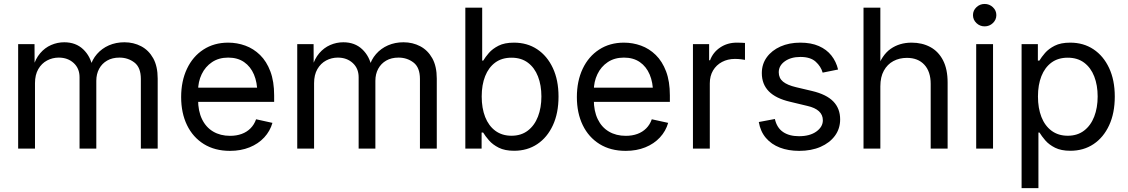

<svg xmlns="http://www.w3.org/2000/svg" viewBox="-20 -767 5821 991"><path d="M73.7 0V-539.1H158.2L158.7 -420.9H150.9Q163.1 -463.9 187.3 -492.2Q211.4 -520.5 243.9 -534.7Q276.4 -548.8 311.5 -548.8Q371.1 -548.8 409.2 -512.7Q447.3 -476.6 458 -419.9H444.8Q455.1 -459 480.5 -488Q505.9 -517.1 542.2 -533Q578.6 -548.8 622.1 -548.8Q669.4 -548.8 708.5 -528.3Q747.6 -507.8 770.8 -466.3Q793.9 -424.8 793.9 -361.3V0H707V-359.4Q707 -418.9 673.8 -444.3Q640.6 -469.7 596.7 -469.7Q559.6 -469.7 533 -454.3Q506.3 -439 491.7 -411.9Q477.1 -384.8 477.1 -350.1V0H390.6V-368.2Q390.6 -414.1 360.1 -441.9Q329.6 -469.7 283.2 -469.7Q251 -469.7 222.9 -454.8Q194.8 -439.9 177.7 -410.4Q160.6 -380.9 160.6 -337.4V0Z M1167 11.7Q1088.9 11.7 1032.2 -23.4Q975.6 -58.6 945.3 -121.1Q915 -183.6 915 -266.1Q915 -348.6 945.1 -412.1Q975.1 -475.6 1030 -511.2Q1085 -546.9 1157.7 -546.9Q1203.6 -546.9 1246.1 -531.5Q1288.6 -516.1 1322.3 -483.2Q1356 -450.2 1375.5 -398.4Q1395 -346.7 1395 -274.9V-241.2H971.2V-314.5H1347.7L1308.1 -288.1Q1308.1 -341.3 1290.8 -382.3Q1273.4 -423.3 1240 -446.5Q1206.5 -469.7 1157.7 -469.7Q1109.4 -469.7 1074.5 -446.3Q1039.6 -422.9 1021 -384Q1002.4 -345.2 1002.4 -298.8V-252.9Q1002.4 -193.8 1022.7 -151.9Q1043 -109.9 1080.3 -87.9Q1117.7 -65.9 1167.5 -65.9Q1200.7 -65.9 1227.3 -75.7Q1253.9 -85.4 1272.9 -104.5Q1292 -123.5 1301.8 -151.4L1386.2 -132.8Q1374 -90.3 1343.8 -57.6Q1313.5 -24.9 1268.3 -6.6Q1223.1 11.7 1167 11.7Z M1514.2 0V-539.1H1598.6L1599.1 -420.9H1591.3Q1603.5 -463.9 1627.7 -492.2Q1651.9 -520.5 1684.3 -534.7Q1716.8 -548.8 1752 -548.8Q1811.5 -548.8 1849.6 -512.7Q1887.7 -476.6 1898.4 -419.9H1885.3Q1895.5 -459 1920.9 -488Q1946.3 -517.1 1982.7 -533Q2019 -548.8 2062.5 -548.8Q2109.9 -548.8 2148.9 -528.3Q2188 -507.8 2211.2 -466.3Q2234.4 -424.8 2234.4 -361.3V0H2147.5V-359.4Q2147.5 -418.9 2114.3 -444.3Q2081.1 -469.7 2037.1 -469.7Q2000 -469.7 1973.4 -454.3Q1946.8 -439 1932.1 -411.9Q1917.5 -384.8 1917.5 -350.1V0H1831.1V-368.2Q1831.1 -414.1 1800.5 -441.9Q1770 -469.7 1723.6 -469.7Q1691.4 -469.7 1663.3 -454.8Q1635.3 -439.9 1618.2 -410.4Q1601.1 -380.9 1601.1 -337.4V0Z M2633.3 11.2Q2585.9 11.2 2554.4 -4.6Q2522.9 -20.5 2503.9 -42.5Q2484.9 -64.5 2473.6 -83H2465.8V0H2381.8V-727.5H2468.8V-454.1H2474.1Q2484.9 -472.2 2503.4 -493.7Q2522 -515.1 2553 -531Q2584 -546.9 2632.8 -546.9Q2701.2 -546.9 2752.7 -512.7Q2804.2 -478.5 2833.5 -416Q2862.8 -353.5 2862.8 -268.6Q2862.8 -183.1 2833.7 -120.4Q2804.7 -57.6 2753.2 -23.2Q2701.7 11.2 2633.3 11.2ZM2620.1 -66.4Q2669.9 -66.4 2704.3 -92.8Q2738.8 -119.1 2756.6 -165Q2774.4 -210.9 2774.4 -269Q2774.4 -327.1 2756.8 -372.3Q2739.3 -417.5 2704.8 -443.4Q2670.4 -469.2 2620.1 -469.2Q2570.3 -469.2 2536.1 -444.1Q2502 -418.9 2484.1 -374Q2466.3 -329.1 2466.3 -269Q2466.3 -209 2484.1 -163.3Q2502 -117.7 2536.6 -92Q2571.3 -66.4 2620.1 -66.4Z M3209.5 11.7Q3131.3 11.7 3074.7 -23.4Q3018.1 -58.6 2987.8 -121.1Q2957.5 -183.6 2957.5 -266.1Q2957.5 -348.6 2987.5 -412.1Q3017.6 -475.6 3072.5 -511.2Q3127.4 -546.9 3200.2 -546.9Q3246.1 -546.9 3288.6 -531.5Q3331.1 -516.1 3364.7 -483.2Q3398.4 -450.2 3418 -398.4Q3437.5 -346.7 3437.5 -274.9V-241.2H3013.7V-314.5H3390.1L3350.6 -288.1Q3350.6 -341.3 3333.3 -382.3Q3315.9 -423.3 3282.5 -446.5Q3249 -469.7 3200.2 -469.7Q3151.9 -469.7 3116.9 -446.3Q3082 -422.9 3063.5 -384Q3044.9 -345.2 3044.9 -298.8V-252.9Q3044.9 -193.8 3065.2 -151.9Q3085.4 -109.9 3122.8 -87.9Q3160.2 -65.9 3210 -65.9Q3243.2 -65.9 3269.8 -75.7Q3296.4 -85.4 3315.4 -104.5Q3334.5 -123.5 3344.2 -151.4L3428.7 -132.8Q3416.5 -90.3 3386.2 -57.6Q3356 -24.9 3310.8 -6.6Q3265.6 11.7 3209.5 11.7Z M3556.6 0V-539.1H3640.1V-456.1H3645Q3660.2 -497.1 3697.3 -522Q3734.4 -546.9 3782.7 -546.9Q3793 -546.9 3805.7 -546.4Q3818.4 -545.9 3825.2 -545.4V-458Q3821.3 -459 3805.9 -460.9Q3790.5 -462.9 3772.9 -462.9Q3736.3 -462.9 3706.8 -447.3Q3677.2 -431.6 3660.4 -403.3Q3643.6 -375 3643.6 -336.4V0Z M4105 11.7Q4049.3 11.7 4005.4 -5.1Q3961.4 -22 3933.1 -55.2Q3904.8 -88.4 3896.5 -137.2L3979.5 -152.8Q3989.7 -107.4 4021.7 -85.7Q4053.7 -64 4104 -64Q4160.2 -64 4193.6 -88.1Q4227.1 -112.3 4227.1 -146Q4227.1 -174.3 4206.8 -192.9Q4186.5 -211.4 4147.5 -220.2L4058.1 -241.7Q3984.4 -258.8 3948.2 -295.7Q3912.1 -332.5 3912.1 -389.6Q3912.1 -436 3937.7 -471.4Q3963.4 -506.8 4008.3 -526.9Q4053.2 -546.9 4110.8 -546.9Q4166.5 -546.9 4206.5 -529.3Q4246.6 -511.7 4271.2 -480.5Q4295.9 -449.2 4305.7 -408.2L4226.1 -392.1Q4217.3 -423.8 4190.2 -448.5Q4163.1 -473.1 4111.3 -473.1Q4062.5 -473.1 4031 -450.7Q3999.5 -428.2 3999.5 -394Q3999.5 -363.8 4021.5 -345.7Q4043.5 -327.6 4088.9 -316.9L4171.4 -297.4Q4245.6 -279.8 4281 -243.4Q4316.4 -207 4316.4 -150.9Q4316.4 -103 4289.6 -66.4Q4262.7 -29.8 4215.1 -9Q4167.5 11.7 4105 11.7Z M4523.9 -321.3V0H4437V-727.5H4523.9V-408.7H4506.3Q4531.2 -482.9 4577.1 -514.9Q4623 -546.9 4685.1 -546.9Q4739.7 -546.9 4781.7 -524.2Q4823.7 -501.5 4847.4 -455.8Q4871.1 -410.2 4871.1 -340.8V0H4783.7V-334Q4783.7 -397.5 4751 -432.9Q4718.3 -468.3 4661.1 -468.3Q4622.1 -468.3 4591.1 -451.7Q4560.1 -435.1 4542 -402.3Q4523.9 -369.6 4523.9 -321.3Z M5018.6 0V-539.1H5105.5V0ZM5062 -630.9Q5037.6 -630.9 5019.8 -647.9Q5002 -665 5002 -689Q5002 -712.9 5019.8 -729.7Q5037.6 -746.6 5062 -746.6Q5086.9 -746.6 5104.7 -729.7Q5122.6 -712.9 5122.6 -689Q5122.6 -665 5104.7 -647.9Q5086.9 -630.9 5062 -630.9Z M5252.9 204.1V-539.1H5336.9V-454.1H5344.7Q5355.5 -472.2 5374 -493.7Q5392.6 -515.1 5423.8 -531Q5455.1 -546.9 5503.9 -546.9Q5572.3 -546.9 5623.8 -512.7Q5675.3 -478.5 5704.6 -416Q5733.9 -353.5 5733.9 -268.6Q5733.9 -183.1 5704.8 -120.4Q5675.8 -57.6 5624.3 -23.2Q5572.8 11.2 5504.4 11.2Q5457 11.2 5425.5 -4.6Q5394 -20.5 5375.2 -42.5Q5356.4 -64.5 5345.2 -83H5339.8V204.1ZM5491.2 -66.4Q5541 -66.4 5575.4 -92.8Q5609.9 -119.1 5627.7 -165Q5645.5 -210.9 5645.5 -269Q5645.5 -327.1 5627.9 -372.3Q5610.4 -417.5 5575.9 -443.4Q5541.5 -469.2 5491.2 -469.2Q5441.4 -469.2 5407.2 -444.1Q5373 -418.9 5355.2 -374Q5337.4 -329.1 5337.4 -269Q5337.4 -209 5355.2 -163.3Q5373 -117.7 5407.7 -92Q5442.4 -66.4 5491.2 -66.4Z"/></svg>

Font: Inter 18pt
Style: Regular
Weight: 400
Designer: Rasmus Andersson
Foundry: rsms
Version: Version 4.001;git-66647c0bb